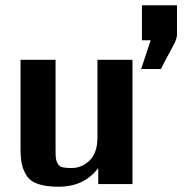

<svg xmlns="http://www.w3.org/2000/svg" viewBox="-20 -699 711 729"><path d="M58 -134V-472H191V-125Q191 -104 192.5 -95.5Q194 -87 199.5 -77Q205 -67 217 -64Q229 -61 251 -61Q291 -61 320.5 -90Q350 -119 350 -177V-472H483V0H353V-61Q300 10 202 10Q155 10 124.5 -0.5Q94 -11 80.5 -33Q67 -55 62.5 -77.5Q58 -100 58 -134ZM519 -546V-679H652V-568Q652 -552 639 -528Q636 -522 627.5 -506.5Q619 -491 609.5 -473Q600 -455 591 -437H516L552 -546Z"/></svg>

Font: Coval
Style: ExtraBold
Weight: 800
Foundry: Context Ltd
Version: Version 001.000